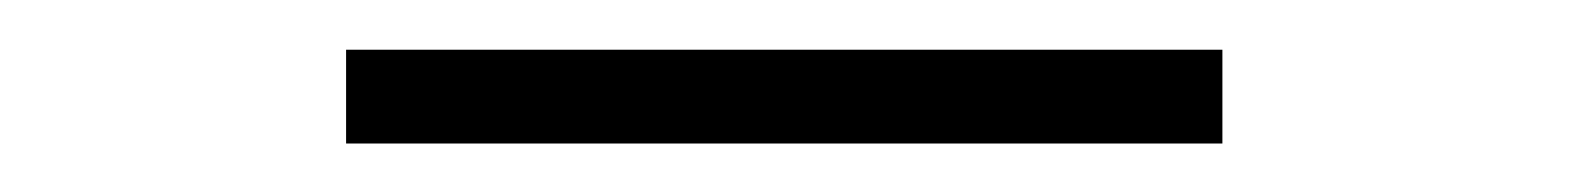

<svg xmlns="http://www.w3.org/2000/svg" viewBox="-20 -361 640 78"><path d="M476.6 -302.7V-340.8H120.6V-302.7Z"/></svg>

Font: Roboto Mono ExtraLight
Style: Regular
Weight: 250
Monospace: yes
Designer: Google
Version: Version 3.000